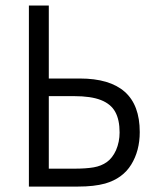

<svg xmlns="http://www.w3.org/2000/svg" viewBox="-20 -687 575 707"><path d="M86.4 0V-666.5H159.7V-397.9H273.9Q383.8 -397.9 439.2 -349.1Q494.6 -300.3 494.6 -200.7Q494.6 -131.8 463.1 -80.8Q431.6 -29.8 367.2 -11.2Q326.7 0 267.6 0ZM252.9 -65.9Q296.9 -65.9 325 -70.8Q353 -75.7 373.5 -90.3Q394 -105 407.2 -133.8Q420.4 -164.6 420.4 -199.2Q420.4 -246.1 404.3 -275.1Q388.2 -304.2 351.6 -318.6Q314.9 -333 252.9 -333H159.7V-65.9Z"/></svg>

Font: NMS Futura Pro Book
Style: Regular
Weight: 400
Designer: Blend3rman
Version: Version 0.1